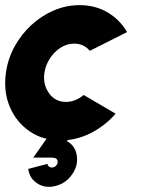

<svg xmlns="http://www.w3.org/2000/svg" viewBox="-28 -534 558 748"><path d="M298 -164 422.5 -91Q381.5 -44 325.5 -15.5Q269.5 13 208 13Q139 13 87.2 -22.5Q35.5 -58 10.2 -117.8Q-15 -177.5 -5 -250Q2.5 -305 28.8 -352.8Q55 -400.5 94.5 -436.8Q134 -473 182.2 -493.5Q230.5 -514 282 -514Q343.5 -514 391.5 -485.5Q439.5 -457 467 -409L322 -336Q298 -364 261 -364Q232.5 -364 207.8 -348Q183 -332 166.2 -306Q149.5 -280 145 -250Q138.5 -206 162.5 -171.5Q186.5 -137 229 -137Q265.5 -137 298 -164ZM188.5 190.5Q149 200.5 118 181Q87 161.5 82 124L157 104.5Q158 112 164.5 116Q171 120 179 118Q187.5 116 192.5 109Q197.5 102 196.5 94Q194.5 80 174.5 80H101.5L195 -52.5L255.5 -14.5L233 16Q267 34.5 271.5 75Q276.5 112.5 252.2 146.5Q228 180.5 188.5 190.5Z"/></svg>

Font: Urbanist Black
Style: Italic
Weight: 900
Italic angle: -8°
Designer: Corey Hu
Foundry: Corey Hu
Version: Version 1.330; ttfautohint (v1.8.4.7-5d5b)